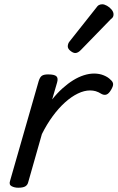

<svg xmlns="http://www.w3.org/2000/svg" viewBox="-20 -863 551 898"><path d="M65 15Q48 15 34.5 8Q21 1 27 -17L161 -484Q167 -503 176.5 -509Q186 -515 205 -515Q235 -515 244 -506Q253 -497 247 -477L224 -398Q247 -427 272 -449.5Q297 -472 322 -487.5Q347 -503 372 -511Q397 -519 420 -519Q445 -519 465.5 -510.5Q486 -502 497 -490Q508 -481 509 -470.5Q510 -460 499 -442Q489 -425 478.5 -421Q468 -417 456 -423Q440 -433 427.5 -436.5Q415 -440 401 -440Q374 -440 344 -425.5Q314 -411 284 -384Q254 -357 226.5 -319.5Q199 -282 176 -236L112 -11Q109 2 98.5 8.5Q88 15 65 15ZM332 -615Q322 -615 309.5 -625Q297 -635 297 -646Q297 -652 299 -658Q301 -664 306 -670L428 -824Q436 -836 443 -839.5Q450 -843 458 -843Q468 -843 480.5 -836Q493 -829 502 -818Q511 -807 511 -796Q511 -788 508 -783Q505 -778 498 -773L359 -630Q345 -615 332 -615Z"/></svg>

Font: Playwrite TZ
Style: Regular
Weight: 400
Designer: Veronika Burian, José Scaglione
Foundry: TypeTogether
Version: Version 1.002